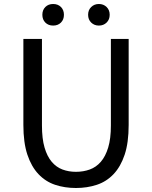

<svg xmlns="http://www.w3.org/2000/svg" viewBox="-20 -928 761 961"><path d="M360 13Q304 13 256 -3Q208 -19 172.5 -56.5Q137 -94 117 -154Q97 -214 97 -303V-733H190V-300Q190 -234 203 -189.5Q216 -145 239 -118Q262 -91 293 -79.5Q324 -68 360 -68Q397 -68 429 -79.5Q461 -91 484.5 -118Q508 -145 521.5 -189.5Q535 -234 535 -300V-733H624V-303Q624 -214 604 -154Q584 -94 548.5 -56.5Q513 -19 464.5 -3Q416 13 360 13ZM246 -800Q222 -800 207 -815Q192 -830 192 -854Q192 -878 207 -893Q222 -908 246 -908Q270 -908 285 -893Q300 -878 300 -854Q300 -830 285 -815Q270 -800 246 -800ZM475 -800Q452 -800 436.5 -815Q421 -830 421 -854Q421 -878 436.5 -893Q452 -908 475 -908Q498 -908 513.5 -893Q529 -878 529 -854Q529 -830 513.5 -815Q498 -800 475 -800Z"/></svg>

Font: SpoqaHanSans-Regular
Style: Regular
Weight: 400
Designer: [Spoqa Han Sans] Dong-huui Kim \uAE40 \uB3D9 \uD718  Younghwa Kang \uAC15 \uC601 \uD654  [Noto Sans] Ryoko NISHIZUKA \u8
Foundry: Spoqa (http://www.spoqa-han-sans.com)
Version: Version 2.000